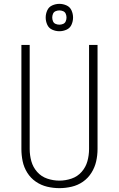

<svg xmlns="http://www.w3.org/2000/svg" viewBox="-20 -968 616 996"><path d="M288 8Q320 8 352 0.5Q384 -7 410.5 -25.5Q437 -44 454.5 -72Q472 -100 479 -131.5Q486 -163 486 -195V-735H442V-195Q442 -163 433.5 -132Q425 -101 403.5 -76.5Q382 -52 351 -41.5Q320 -31 288 -31Q256 -31 225 -41.5Q194 -52 172.5 -76.5Q151 -101 142.5 -132Q134 -163 134 -195V-735H91V-195Q91 -163 97.5 -131.5Q104 -100 121.5 -72Q139 -44 166 -25.5Q193 -7 224.5 0.5Q256 8 288 8ZM288 -806Q307 -806 325 -814Q343 -822 351 -840Q359 -858 359 -877Q359 -896 351 -914Q343 -932 325 -940Q307 -948 288 -948Q269 -948 251 -940Q233 -932 225 -914Q217 -896 217 -877Q217 -858 225 -840Q233 -822 251 -814Q269 -806 288 -806ZM288 -840Q278 -840 268.5 -844Q259 -848 255 -857.5Q251 -867 251 -877Q251 -887 255 -896.5Q259 -906 268.5 -910Q278 -914 288 -914Q298 -914 307.5 -910Q317 -906 321 -896.5Q325 -887 325 -877Q325 -867 321 -857.5Q317 -848 307.5 -844Q298 -840 288 -840Z"/></svg>

Font: Iosevka Sparkle Extralight
Style: Regular
Weight: 200
Designer: Belleve Invis
Foundry: Belleve Invis
Version: Version 4.5.0; ttfautohint (v1.8.3)